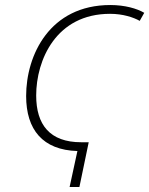

<svg xmlns="http://www.w3.org/2000/svg" viewBox="-20 -744 594 764"><path d="M288 -143 257 0H296L333 -178H303C178 -178 124 -248 124 -364C124 -505 203 -689 418 -689C469 -689 511 -675 536 -661L554 -693C525 -710 477 -724 419 -724C178 -724 84 -525 84 -362C84 -228 150 -147 288 -143Z"/></svg>

Font: Noto Sans SemiCondensed ExtraLight
Style: Italic
Weight: 200
Width: 4
Italic angle: -12°
Designer: Monotype Design Team
Foundry: Monotype Imaging Inc.
Version: Version 2.013